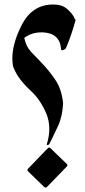

<svg xmlns="http://www.w3.org/2000/svg" viewBox="-20 -845 385 865"><path d="M320.8 -755.9Q312 -723.6 301.5 -691.9Q291 -660.2 277.8 -629.9Q274.9 -623.5 265.1 -619.6Q262.2 -618.2 260.3 -618.2Q255.4 -618.2 254.9 -625.5Q249 -695.8 172.9 -699.2H166.5Q122.1 -699.2 89.4 -674.3Q96.7 -636.7 119.6 -611.8Q142.6 -586.9 165.5 -564Q200.2 -528.3 229 -485.8Q257.8 -443.4 264.2 -380.4Q261.7 -321.3 241.9 -278.6Q222.2 -235.8 201.7 -195.3Q199.7 -192.4 194.8 -191.9Q193.8 -191.4 193.4 -191.4Q190.9 -191.4 190.9 -193.8Q190.9 -195.3 191.4 -196.8Q202.1 -231.9 202.1 -264.2Q202.1 -301.8 188 -335Q161.1 -396.5 121.6 -433.1Q96.2 -456.1 74.5 -483.2Q52.7 -510.3 39.1 -544.4Q35.6 -562.5 35.6 -581.5Q35.6 -647.9 75.7 -728Q123 -824.7 219.2 -824.7Q225.6 -824.7 231.9 -824.2Q261.7 -822.3 281 -805.9Q300.3 -789.6 313 -769Q314.5 -766.1 315.2 -762.7Q315.9 -759.3 320.8 -755.9ZM106.4 -85 194.8 -176.8Q197.8 -180.2 201.2 -180.2Q204.1 -180.2 207.5 -177.2L280.3 -106.9Q283.7 -103.5 283.7 -100.6Q283.7 -97.7 280.8 -94.7L191.9 -2.9Q189 0 185.5 0Q182.6 0 179.2 -2.4L106.9 -72.8Q103.5 -75.7 103.5 -79.1Q103.5 -82 106.4 -85Z"/></svg>

Font: Aref Ruqaa
Style: Regular
Weight: 400
Designer: Abdullah Aref
Version: Version 1.002